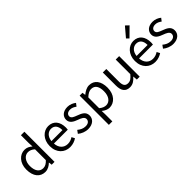

<svg xmlns="http://www.w3.org/2000/svg" viewBox="152 -2115 3586 3586"><g transform="rotate(-45 1945.5 -321.5)"><path d="M277 13C342 13 400 -22 442 -64H445L453 0H528V-796H436V-587L441 -494C393 -533 352 -557 288 -557C164 -557 53 -447 53 -271C53 -90 141 13 277 13ZM297 -64C202 -64 147 -141 147 -272C147 -396 217 -480 304 -480C349 -480 391 -464 436 -423V-138C391 -88 347 -64 297 -64Z M932 13C1005 13 1063 -11 1110 -42L1078 -103C1037 -76 995 -60 942 -60C839 -60 768 -134 762 -250H1128C1130 -264 1132 -282 1132 -302C1132 -457 1054 -557 915 -557C791 -557 672 -448 672 -271C672 -92 787 13 932 13ZM761 -315C772 -423 840 -484 917 -484C1002 -484 1052 -425 1052 -315Z M1408 13C1536 13 1605 -60 1605 -148C1605 -251 1519 -283 1440 -313C1379 -336 1323 -356 1323 -407C1323 -450 1355 -486 1424 -486C1472 -486 1510 -465 1547 -438L1591 -495C1550 -529 1490 -557 1423 -557C1304 -557 1236 -489 1236 -403C1236 -310 1318 -274 1394 -246C1454 -224 1518 -198 1518 -143C1518 -96 1483 -58 1411 -58C1346 -58 1298 -84 1250 -123L1206 -62C1257 -19 1331 13 1408 13Z M1734 229H1826V45L1823 -50C1872 -9 1924 13 1973 13C2097 13 2209 -94 2209 -280C2209 -448 2133 -557 1993 -557C1930 -557 1869 -521 1820 -480H1818L1809 -543H1734ZM1958 -64C1922 -64 1874 -78 1826 -120V-406C1878 -454 1925 -480 1970 -480C2074 -480 2114 -400 2114 -279C2114 -145 2048 -64 1958 -64Z M2513 13C2587 13 2641 -26 2692 -85H2695L2702 0H2778V-543H2687V-158C2635 -94 2596 -66 2540 -66C2468 -66 2438 -109 2438 -210V-543H2346V-199C2346 -60 2398 13 2513 13Z M3181 13C3254 13 3312 -11 3359 -42L3327 -103C3286 -76 3244 -60 3191 -60C3088 -60 3017 -134 3011 -250H3377C3379 -264 3381 -282 3381 -302C3381 -457 3303 -557 3164 -557C3040 -557 2921 -448 2921 -271C2921 -92 3036 13 3181 13ZM3010 -315C3021 -423 3089 -484 3166 -484C3251 -484 3301 -425 3301 -315ZM3148 -640 3322 -812 3259 -872 3101 -686Z M3657 13C3785 13 3854 -60 3854 -148C3854 -251 3768 -283 3689 -313C3628 -336 3572 -356 3572 -407C3572 -450 3604 -486 3673 -486C3721 -486 3759 -465 3796 -438L3840 -495C3799 -529 3739 -557 3672 -557C3553 -557 3485 -489 3485 -403C3485 -310 3567 -274 3643 -246C3703 -224 3767 -198 3767 -143C3767 -96 3732 -58 3660 -58C3595 -58 3547 -84 3499 -123L3455 -62C3506 -19 3580 13 3657 13Z"/></g></svg>

Font: Source Han Sans KR
Style: Regular
Weight: 400
Designer: Ryoko NISHIZUKA 西塚涼子 (kana, bopomofo & ideographs); Paul D. Hunt (Latin, Greek & Cyrillic); Sandoll Communications 산돌커뮤니
Foundry: Adobe
Version: Version 2.004;hotconv 1.0.118;makeotfexe 2.5.65603